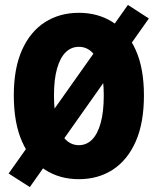

<svg xmlns="http://www.w3.org/2000/svg" viewBox="-20 -715 640 779"><path d="M15 -11 499 -695 584 -640 101 44ZM300 12Q222 12 162.5 -26.5Q103 -65 69.5 -140.5Q36 -216 36 -328Q36 -438 69.5 -512.5Q103 -587 162.5 -625Q222 -663 300 -663Q378 -663 437.5 -625Q497 -587 530.5 -512.5Q564 -438 564 -328Q564 -216 530.5 -140.5Q497 -65 437.5 -26.5Q378 12 300 12ZM300 -126Q331 -126 353.5 -148.5Q376 -171 388.5 -216Q401 -261 401 -328Q401 -393 388.5 -437Q376 -481 353.5 -503Q331 -525 300 -525Q269 -525 246.5 -503Q224 -481 211.5 -437Q199 -393 199 -328Q199 -261 211.5 -216Q224 -171 246.5 -148.5Q269 -126 300 -126Z"/></svg>

Font: Source Code Pro ExtraLight ExtraBold
Style: Regular
Weight: 800
Monospace: yes
Version: Version 1.018;hotconv 1.0.116;makeotfexe 2.5.65601